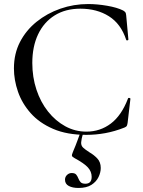

<svg xmlns="http://www.w3.org/2000/svg" viewBox="-20 -656 709 951"><path d="M417 -636Q461 -636 510.5 -627.5Q560 -619 590 -604Q598 -599 601 -595Q604 -591 605 -580L616 -460Q616 -457 611 -456Q606 -455 605 -459Q579 -538 519.5 -575.5Q460 -613 378 -613Q304 -613 250.5 -579.5Q197 -546 168.5 -485.5Q140 -425 140 -344Q140 -274 160.5 -212Q181 -150 218 -103.5Q255 -57 303.5 -30.5Q352 -4 408 -4Q476 -4 529 -44Q582 -84 614 -168Q615 -172 620.5 -171Q626 -170 626 -167L612 -47Q610 -35 607.5 -31.5Q605 -28 596 -24Q548 -5 501 3.5Q454 12 408 12Q312 12 243.5 -17.5Q175 -47 132 -95.5Q89 -144 69 -202Q49 -260 49 -317Q49 -390 79 -448Q109 -506 161 -548Q213 -590 279 -613Q345 -636 417 -636ZM392 2Q383 33 382 49Q381 65 391.5 75Q402 85 424 99Q445 111 462 129Q479 147 479 176Q479 198 468 221Q457 244 433 259.5Q409 275 369 275Q339 275 320.5 265Q302 255 302 234Q302 220 312 210.5Q322 201 335 201Q351 201 357.5 209Q364 217 368 227.5Q372 238 379 246Q386 254 403 254Q434 254 434 220Q434 194 415.5 173.5Q397 153 349 127Q338 121 336.5 116Q335 111 341 97Q350 77 354 65.5Q358 54 363.5 40.5Q369 27 378 1Z"/></svg>

Font: Cormorant Light Medium
Style: Regular
Weight: 500
Version: Version 4.000